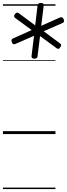

<svg xmlns="http://www.w3.org/2000/svg" viewBox="-20 -914 457 1309"><path d="M214 -514Q193 -514 195 -532L212 -670L86 -615Q78 -611 71.5 -613Q65 -615 61 -626Q52 -644 69 -652L196 -709L84 -791Q78 -795 76.5 -802Q75 -809 82 -818Q88 -826 94.5 -827.5Q101 -829 108 -824L220 -741L236 -877Q237 -885 242.5 -889.5Q248 -894 260 -894Q280 -894 278 -876L261 -738L389 -795Q397 -798 403.5 -795.5Q410 -793 414 -783Q423 -764 406 -757L278 -701L389 -618Q396 -614 397 -607.5Q398 -601 391 -592Q385 -582 378.5 -581Q372 -580 365 -586L253 -668L236 -531Q235 -514 214 -514ZM0 365H358V375H0ZM0 -20H358V0H0ZM0 -505H358V-500H0ZM0 -885H358V-875H0Z"/></svg>

Font: Playwrite GB S Guides
Style: Italic
Weight: 400
Italic angle: -7.01216°
Designer: Veronika Burian, José Scaglione
Foundry: TypeTogether
Version: Version 1.002